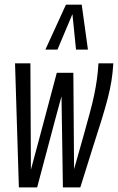

<svg xmlns="http://www.w3.org/2000/svg" viewBox="-20 -810 510 830"><path d="M327.2 0H251.9L245.9 -393.8Q232.4 -344.8 219.2 -295.6Q206 -246.3 193 -196.9Q180 -147.5 166.7 -98.3Q153.5 -49 140.6 0H61.6L45 -536.2H111.4L113.6 -76.4Q132.7 -146.3 151.2 -216.2Q169.7 -286.1 188.4 -355.7Q207 -425.3 225.5 -495.2H297.1L300.2 -78.8Q323.6 -160.3 340 -219.2Q356.4 -278.1 368.1 -321.3Q379.9 -364.5 387.1 -399.3Q394.3 -434 398.8 -466.3Q403.3 -498.6 405.7 -536.2H469.9Q467.5 -495.9 461.8 -460.4Q456.1 -424.8 445.7 -384.6Q435.3 -344.3 419.3 -292.4Q403.2 -240.6 380.3 -169.5Q357.4 -98.5 327.2 0ZM176.3 -595.7 265 -789.7H333.3L360.1 -595.7H308.6L293.1 -749L228.5 -595.7Z"/></svg>

Font: Georama ExtraCondensed Thin
Style: Italic
Weight: 100
Width: 2
Italic angle: -9°
Designer: Jean-Baptiste Levee
Foundry: Production Type
Version: Version 1.001